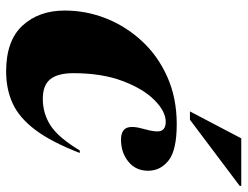

<svg xmlns="http://www.w3.org/2000/svg" viewBox="-108 -664 787 610"><g transform="rotate(90 285.0 -358.5)"><path d="M366.5 -492Q333.5 -492 297.5 -456.2Q261.5 -420.5 236.8 -354.8Q212 -289 212 -198.5Q212 -149.5 231 -125.5Q250 -101.5 293.5 -101.5Q340.5 -101.5 378.8 -126.5Q417 -151.5 457.5 -219H465.5Q430.5 -128.5 392 -77.5Q353.5 -26.5 308.2 -5.8Q263 15 206.5 15Q108.5 15 60.8 -37Q13 -89 13 -171Q13 -239.5 38.2 -303Q63.5 -366.5 110.8 -417.2Q158 -468 224.8 -497.5Q291.5 -527 374 -527Q456.5 -527 489.2 -501.2Q522 -475.5 522 -436Q522 -397 493.2 -373.5Q464.5 -350 423 -350Q395 -350 386.5 -366.8Q378 -383.5 389.5 -423.5Q401 -463.5 394.8 -477.8Q388.5 -492 366.5 -492ZM333.5 -569 419 -732H570V-727L360 -569Z"/></g></svg>

Font: Newsreader 72pt ExtraBold
Style: Italic
Weight: 800
Italic angle: -17°
Designer: Hugues Gentile
Foundry: Production Type
Version: Version 1.003; ttfautohint (v1.8.3)